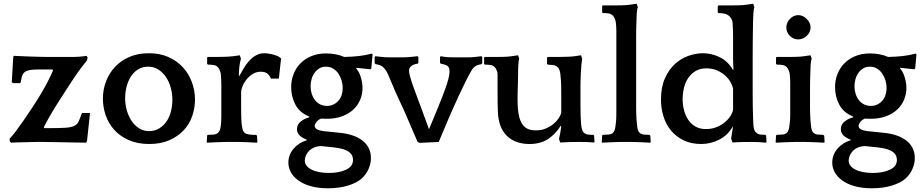

<svg xmlns="http://www.w3.org/2000/svg" viewBox="-20 -760 4941 1028"><path d="M43 -320 51 -455 54 -461Q96 -459 135 -457.5Q174 -456 205.5 -455.5Q237 -455 259.5 -455Q282 -455 291 -455H376Q385 -455 405.5 -456.5Q426 -458 443 -461L449 -453L446 -437Q435 -424 416.5 -399.5Q398 -375 376.5 -343Q355 -311 331.5 -274.5Q308 -238 285.5 -202.5Q263 -167 244.5 -134.5Q226 -102 214 -78L218 -74H249Q301 -74 330.5 -76Q360 -78 376.5 -85.5Q393 -93 400.5 -108.5Q408 -124 417 -151L420 -155H462L446 -6L441 4Q438 4 422 3.5Q406 3 382.5 3Q359 3 331.5 2Q304 1 279.5 1Q255 1 237 0.5Q219 0 213 0H181Q170 0 151.5 0.5Q133 1 112 1.5Q91 2 71 2.5Q51 3 39 4L32 -4V-18Q45 -31 64.5 -57Q84 -83 107 -116Q130 -149 154.5 -186.5Q179 -224 200.5 -260Q222 -296 238.5 -328.5Q255 -361 264 -384L260 -388H185Q155 -388 137.5 -384.5Q120 -381 110.5 -372.5Q101 -364 97.5 -351Q94 -338 91 -319L87 -315H50Z M777 -475Q836 -475 882 -454.5Q928 -434 959.5 -399.5Q991 -365 1007.5 -320Q1024 -275 1024 -227Q1024 -181 1009 -138Q994 -95 963 -62Q932 -29 886 -9Q840 11 779 11Q716 11 669 -10Q622 -31 591.5 -65Q561 -99 546 -142.5Q531 -186 531 -232Q531 -281 548 -325Q565 -369 596.5 -402.5Q628 -436 673.5 -455.5Q719 -475 777 -475ZM778 -58Q809 -58 832.5 -72.5Q856 -87 872 -110.5Q888 -134 895.5 -164.5Q903 -195 903 -227Q903 -258 894.5 -289.5Q886 -321 869.5 -346Q853 -371 829 -387Q805 -403 774 -403Q742 -403 718.5 -388Q695 -373 680 -349Q665 -325 657.5 -295Q650 -265 650 -234Q650 -202 658.5 -171Q667 -140 683.5 -114.5Q700 -89 724 -73.5Q748 -58 778 -58Z M1262 -354Q1272 -373 1284.5 -394Q1297 -415 1313 -433Q1329 -451 1349.5 -463Q1370 -475 1396 -475Q1404 -475 1415.5 -473.5Q1427 -472 1438.5 -469Q1450 -466 1461 -462Q1472 -458 1478 -453L1485 -447L1473 -339H1430Q1427 -351 1414.5 -363.5Q1402 -376 1376 -376Q1353 -376 1334 -364.5Q1315 -353 1301 -336Q1287 -319 1279 -299.5Q1271 -280 1271 -264V-195Q1271 -157 1271.5 -138Q1272 -119 1273 -105Q1275 -83 1278.5 -69.5Q1282 -56 1290 -49Q1294 -45 1302.5 -42.5Q1311 -40 1320 -39Q1329 -38 1337.5 -38Q1346 -38 1351 -38L1356 -33L1358 0L1356 4Q1350 4 1336 3Q1322 2 1306 1.5Q1290 1 1276 0.5Q1262 0 1256 0H1192Q1185 0 1170.5 0.5Q1156 1 1140 1.5Q1124 2 1109.5 3Q1095 4 1088 4L1087 0L1089 -34L1092 -38Q1109 -38 1124 -39.5Q1139 -41 1147 -49Q1155 -56 1158.5 -67Q1162 -78 1164 -105Q1165 -117 1165 -137Q1165 -157 1165 -193V-266Q1165 -287 1165 -301.5Q1165 -316 1164.5 -327Q1164 -338 1163.5 -347Q1163 -356 1162 -366Q1160 -376 1156 -385Q1152 -394 1149 -397Q1139 -410 1124 -412Q1109 -414 1093 -414L1089 -418V-452L1093 -455H1111Q1133 -455 1168 -455.5Q1203 -456 1229 -459L1264 -464L1270 -445Q1264 -426 1261.5 -402Q1259 -378 1259 -355Z M1636 -136Q1585 -156 1562 -199Q1539 -242 1539 -294Q1539 -331 1552 -364Q1565 -397 1589.5 -421.5Q1614 -446 1648.5 -460Q1683 -474 1727 -474Q1753 -474 1778.5 -469Q1804 -464 1823 -455Q1865 -456 1901.5 -460Q1938 -464 1970 -473L1975 -469L1968 -394L1963 -389L1888 -397L1887 -394Q1903 -376 1912 -346Q1921 -316 1921 -289Q1921 -256 1908.5 -226Q1896 -196 1872 -173.5Q1848 -151 1812 -137.5Q1776 -124 1729 -124Q1723 -124 1713.5 -124.5Q1704 -125 1699 -125Q1682 -118 1673.5 -106Q1665 -94 1665 -86Q1665 -64 1712 -58L1809 -48Q1842 -44 1870.5 -34Q1899 -24 1920.5 -7.5Q1942 9 1954 32.5Q1966 56 1966 87Q1966 116 1953 145.5Q1940 175 1914 198Q1888 220 1842 234Q1796 248 1736 248Q1682 248 1642.5 236.5Q1603 225 1576.5 205.5Q1550 186 1537 161.5Q1524 137 1524 111Q1524 69 1551.5 36.5Q1579 4 1622 -9L1623 -12Q1599 -21 1584.5 -34.5Q1570 -48 1570 -68Q1570 -94 1591 -110Q1612 -126 1636 -132ZM1731 -193Q1751 -193 1766.5 -201Q1782 -209 1793 -222Q1804 -235 1809.5 -252.5Q1815 -270 1815 -289Q1815 -309 1809 -329Q1803 -349 1792 -365.5Q1781 -382 1764 -392.5Q1747 -403 1725 -403Q1704 -403 1689 -393.5Q1674 -384 1663.5 -369Q1653 -354 1648 -335Q1643 -316 1643 -298Q1643 -279 1648.5 -260Q1654 -241 1665 -226Q1676 -211 1692.5 -202Q1709 -193 1731 -193ZM1699 22Q1677 23 1661 30Q1645 37 1634 48.5Q1623 60 1617.5 73.5Q1612 87 1612 100Q1612 129 1647 147.5Q1682 166 1742 166Q1796 166 1833 148.5Q1870 131 1870 97Q1870 78 1861 66Q1852 54 1837 46.5Q1822 39 1803.5 35Q1785 31 1766 29Z M2226 5 2216 0 2147 -160Q2139 -178 2132.5 -192Q2126 -206 2117 -225Q2108 -244 2096 -271Q2084 -298 2066 -342Q2059 -359 2056 -365.5Q2053 -372 2048 -380Q2038 -396 2025.5 -405Q2013 -414 1992 -416L1986 -421V-455L1990 -459Q2007 -457 2026 -455Q2045 -453 2061 -453H2140Q2155 -453 2176.5 -455Q2198 -457 2216 -459L2220 -455V-423L2216 -419Q2197 -417 2183.5 -407.5Q2170 -398 2170 -381Q2170 -369 2177.5 -343.5Q2185 -318 2195.5 -289Q2206 -260 2216.5 -232Q2227 -204 2233 -188L2277 -68L2327 -189Q2333 -204 2343 -229Q2353 -254 2363 -281.5Q2373 -309 2380 -334.5Q2387 -360 2387 -376Q2387 -402 2373 -409Q2359 -416 2340 -419L2336 -423V-455L2340 -459Q2359 -455 2376 -454Q2393 -453 2408 -453H2489Q2506 -453 2522.5 -455Q2539 -457 2558 -459L2562 -455V-421L2556 -416Q2539 -414 2526.5 -406.5Q2514 -399 2503 -380Q2491 -360 2472.5 -322.5Q2454 -285 2435.5 -245.5Q2417 -206 2402.5 -172.5Q2388 -139 2383 -128L2329 0Z M2982 -86Q2955 -43 2915 -16Q2875 11 2814 11Q2786 11 2759.5 4Q2733 -3 2711.5 -18Q2690 -33 2674 -57.5Q2658 -82 2651 -117Q2649 -126 2647.5 -137Q2646 -148 2645.5 -165.5Q2645 -183 2644.5 -208.5Q2644 -234 2644 -272V-362Q2644 -373 2639 -384Q2634 -395 2631 -398Q2621 -410 2606 -412Q2591 -414 2575 -414L2572 -418V-452L2575 -455H2624Q2647 -455 2673 -455.5Q2699 -456 2719 -459L2754 -464L2760 -445Q2758 -441 2757 -430.5Q2756 -420 2755 -408Q2754 -396 2754 -385Q2754 -374 2754 -368Q2754 -355 2753.5 -336.5Q2753 -318 2752.5 -298.5Q2752 -279 2751.5 -261Q2751 -243 2751 -231Q2751 -205 2753 -178.5Q2755 -152 2761 -130Q2771 -95 2791.5 -78.5Q2812 -62 2849 -62Q2879 -62 2902.5 -72Q2926 -82 2943 -96Q2960 -110 2971 -126.5Q2982 -143 2985 -156V-256Q2985 -302 2983.5 -327Q2982 -352 2980 -366Q2978 -379 2974.5 -387Q2971 -395 2968 -398Q2957 -410 2940 -412Q2923 -414 2913 -414L2909 -418V-452L2913 -455H2931Q2941 -455 2957.5 -455Q2974 -455 2992 -455.5Q3010 -456 3027 -456.5Q3044 -457 3056 -459L3091 -464L3097 -445Q3092 -416 3090 -369Q3089 -344 3088.5 -328.5Q3088 -313 3088 -303Q3088 -293 3088 -287.5Q3088 -282 3088 -277V-195Q3088 -140 3091 -98Q3093 -79 3096 -67.5Q3099 -56 3107 -49Q3116 -41 3128 -39.5Q3140 -38 3157 -38L3161 -34L3163 0L3161 3Q3142 1 3124 0.5Q3106 0 3082 0Q3058 0 3031 0.5Q3004 1 2979 3L2973 -17Q2976 -28 2979.5 -46.5Q2983 -65 2985 -84Z M3462 4Q3455 4 3441 3Q3427 2 3411 1.5Q3395 1 3381 0.5Q3367 0 3360 0H3306Q3299 0 3284.5 0.5Q3270 1 3254.5 1.5Q3239 2 3224.5 3Q3210 4 3203 4L3202 0L3204 -34L3207 -38Q3222 -38 3238 -39.5Q3254 -41 3262 -49Q3269 -56 3272 -67Q3275 -78 3277 -98Q3278 -105 3278.5 -112Q3279 -119 3279.5 -127Q3280 -135 3280 -146Q3280 -157 3280 -173V-562Q3280 -581 3280 -592.5Q3280 -604 3279.5 -612Q3279 -620 3278.5 -626.5Q3278 -633 3277 -642Q3275 -652 3271 -661Q3267 -670 3264 -673Q3254 -686 3239 -688Q3224 -690 3208 -690L3204 -694V-728L3208 -731H3259Q3282 -731 3308 -731.5Q3334 -732 3354 -735L3389 -740L3395 -721Q3393 -717 3391.5 -708.5Q3390 -700 3389.5 -690.5Q3389 -681 3388.5 -671.5Q3388 -662 3388 -656Q3388 -648 3387.5 -641.5Q3387 -635 3387 -626.5Q3387 -618 3386.5 -605Q3386 -592 3386 -573V-185Q3386 -165 3386.5 -152.5Q3387 -140 3387.5 -131Q3388 -122 3388.5 -114.5Q3389 -107 3390 -98Q3392 -77 3394.5 -66.5Q3397 -56 3405 -49Q3413 -41 3427.5 -39.5Q3442 -38 3457 -38L3462 -33L3464 0Z M3895 -17Q3895 -24 3898.5 -43.5Q3902 -63 3904 -78L3903 -82Q3877 -36 3831 -12.5Q3785 11 3735 11Q3680 11 3639.5 -9Q3599 -29 3572 -62Q3545 -95 3532 -138Q3519 -181 3519 -227Q3519 -294 3540.5 -341.5Q3562 -389 3595 -418.5Q3628 -448 3667.5 -461.5Q3707 -475 3744 -475Q3789 -475 3833 -454Q3877 -433 3905 -385L3907 -389Q3905 -418 3905 -448.5Q3905 -479 3905 -508Q3905 -539 3905 -559.5Q3905 -580 3904.5 -594Q3904 -608 3903.5 -619Q3903 -630 3902 -642Q3901 -652 3895 -661Q3889 -670 3886 -673Q3872 -684 3858.5 -687Q3845 -690 3827 -690L3823 -694V-727L3827 -731H3884Q3907 -731 3932.5 -731.5Q3958 -732 3978 -735L4013 -740L4019 -721Q4017 -717 4015.5 -706.5Q4014 -696 4013.5 -684Q4013 -672 4012.5 -661Q4012 -650 4012 -644Q4012 -629 4011.5 -615.5Q4011 -602 4011 -584.5Q4011 -567 4010.5 -541.5Q4010 -516 4010 -476V-258Q4010 -216 4010.5 -190.5Q4011 -165 4011.5 -148Q4012 -131 4012.5 -118.5Q4013 -106 4014 -88Q4016 -70 4019.5 -62Q4023 -54 4030 -49Q4038 -41 4052 -39.5Q4066 -38 4078 -38L4082 -34L4084 0L4082 4Q4065 2 4045 1Q4025 0 4007 0Q3980 0 3953 0.5Q3926 1 3902 3ZM3635 -228Q3635 -198 3642.5 -169.5Q3650 -141 3665 -118.5Q3680 -96 3703.5 -82.5Q3727 -69 3759 -69Q3793 -69 3819.5 -80.5Q3846 -92 3864.5 -108.5Q3883 -125 3893.5 -143Q3904 -161 3905 -174V-285Q3903 -298 3893.5 -316.5Q3884 -335 3866.5 -352Q3849 -369 3823 -381.5Q3797 -394 3761 -394Q3728 -394 3704 -379.5Q3680 -365 3664.5 -342Q3649 -319 3642 -289Q3635 -259 3635 -228Z M4393 4Q4386 4 4372 3Q4358 2 4342 1.5Q4326 1 4312 0.5Q4298 0 4291 0H4237Q4230 0 4215.5 0.5Q4201 1 4185.5 1.5Q4170 2 4155.5 3Q4141 4 4134 4L4133 0L4135 -34L4138 -38Q4153 -38 4169 -39.5Q4185 -41 4193 -49Q4200 -56 4203 -67Q4206 -78 4208 -98Q4209 -105 4209.5 -112Q4210 -119 4210.5 -127Q4211 -135 4211 -146Q4211 -157 4211 -173V-286Q4211 -305 4211 -316.5Q4211 -328 4210.5 -336Q4210 -344 4209.5 -350.5Q4209 -357 4208 -366Q4206 -376 4202 -385Q4198 -394 4195 -397Q4185 -410 4170 -412Q4155 -414 4139 -414L4135 -418V-452L4139 -455H4190Q4213 -455 4239 -455.5Q4265 -456 4285 -459L4320 -464L4326 -445Q4324 -441 4322.5 -432.5Q4321 -424 4320.5 -414.5Q4320 -405 4319.5 -395.5Q4319 -386 4319 -380Q4319 -372 4318.5 -365.5Q4318 -359 4318 -350.5Q4318 -342 4317.5 -329Q4317 -316 4317 -297V-185Q4317 -165 4317.5 -152.5Q4318 -140 4318.5 -131Q4319 -122 4319.5 -114.5Q4320 -107 4321 -98Q4323 -77 4325.5 -66.5Q4328 -56 4336 -49Q4344 -41 4358.5 -39.5Q4373 -38 4388 -38L4393 -33L4395 0ZM4190 -613Q4190 -625 4195 -637Q4200 -649 4209 -658.5Q4218 -668 4229.5 -673.5Q4241 -679 4254 -679Q4279 -679 4299.5 -658.5Q4320 -638 4320 -613Q4320 -600 4314.5 -588.5Q4309 -577 4299.5 -568Q4290 -559 4278 -554Q4266 -549 4254 -549Q4228 -549 4209 -568Q4190 -587 4190 -613Z M4548 -136Q4497 -156 4474 -199Q4451 -242 4451 -294Q4451 -331 4464 -364Q4477 -397 4501.5 -421.5Q4526 -446 4560.5 -460Q4595 -474 4639 -474Q4665 -474 4690.5 -469Q4716 -464 4735 -455Q4777 -456 4813.5 -460Q4850 -464 4882 -473L4887 -469L4880 -394L4875 -389L4800 -397L4799 -394Q4815 -376 4824 -346Q4833 -316 4833 -289Q4833 -256 4820.5 -226Q4808 -196 4784 -173.5Q4760 -151 4724 -137.5Q4688 -124 4641 -124Q4635 -124 4625.5 -124.5Q4616 -125 4611 -125Q4594 -118 4585.5 -106Q4577 -94 4577 -86Q4577 -64 4624 -58L4721 -48Q4754 -44 4782.5 -34Q4811 -24 4832.5 -7.5Q4854 9 4866 32.5Q4878 56 4878 87Q4878 116 4865 145.5Q4852 175 4826 198Q4800 220 4754 234Q4708 248 4648 248Q4594 248 4554.5 236.5Q4515 225 4488.5 205.5Q4462 186 4449 161.5Q4436 137 4436 111Q4436 69 4463.5 36.5Q4491 4 4534 -9L4535 -12Q4511 -21 4496.5 -34.5Q4482 -48 4482 -68Q4482 -94 4503 -110Q4524 -126 4548 -132ZM4643 -193Q4663 -193 4678.5 -201Q4694 -209 4705 -222Q4716 -235 4721.5 -252.5Q4727 -270 4727 -289Q4727 -309 4721 -329Q4715 -349 4704 -365.5Q4693 -382 4676 -392.5Q4659 -403 4637 -403Q4616 -403 4601 -393.5Q4586 -384 4575.5 -369Q4565 -354 4560 -335Q4555 -316 4555 -298Q4555 -279 4560.5 -260Q4566 -241 4577 -226Q4588 -211 4604.5 -202Q4621 -193 4643 -193ZM4611 22Q4589 23 4573 30Q4557 37 4546 48.5Q4535 60 4529.5 73.5Q4524 87 4524 100Q4524 129 4559 147.5Q4594 166 4654 166Q4708 166 4745 148.5Q4782 131 4782 97Q4782 78 4773 66Q4764 54 4749 46.5Q4734 39 4715.5 35Q4697 31 4678 29Z"/></svg>

Font: QuattrocentoBold
Style: Bold
Weight: 700
Designer: Pablo Impallari
Foundry: Pablo Impallari, Igino Marini, Branda Gallo
Version: Version 2.000